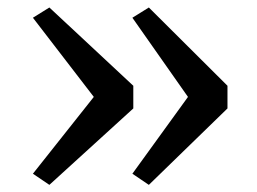

<svg xmlns="http://www.w3.org/2000/svg" viewBox="-20 -558 702 525"><path d="M70 -509.5 115 -537.5 344.5 -323.5V-261.5L115 -52.5L70 -83L236.5 -293ZM342 -509.5 387 -537.5 602 -323.5V-261.5L387 -52.5L342 -83L494 -293Z"/></svg>

Font: Merriweather 12pt
Style: Regular
Weight: 400
Designer: Eben Sorkin
Foundry: Eben Sorkin
Version: Version 2.100